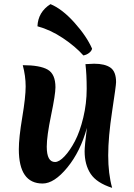

<svg xmlns="http://www.w3.org/2000/svg" viewBox="-20 -887 646 928"><path d="M393 -577Q423 -579 435 -579Q487 -579 514 -560Q541 -541 541 -490Q541 -474 522 -349.5Q503 -225 503 -136Q503 -47 522 21Q447 -3 418 -47Q389 -91 389 -156Q389 -181 400 -269Q369 -155 305.5 -77.5Q242 0 186 0Q71 0 71 -166Q71 -221 87.5 -319.5Q104 -418 104 -469Q104 -520 90 -572Q173 -572 210.5 -550.5Q248 -529 248 -465Q248 -431 227 -330Q206 -229 206 -178Q206 -104 246 -104Q266 -104 292 -131.5Q318 -159 342 -204.5Q366 -250 382.5 -318.5Q399 -387 399 -457.5Q399 -528 393 -577ZM425 -652Q423 -641 411 -631.5Q399 -622 383 -619Q345 -662 284.5 -702.5Q224 -743 161 -760Q164 -829 224 -867Q280 -844 339 -778.5Q398 -713 425 -652Z"/></svg>

Font: MeriendaOneRegular
Style: Regular
Weight: 400
Designer: Eduardo Rodriguez Tunni
Foundry: Eduardo Rodriguez Tunni
Version: Version 1.001